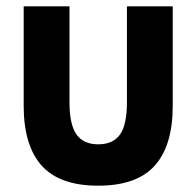

<svg xmlns="http://www.w3.org/2000/svg" viewBox="-20 -559 622 608"><path d="M55 -224V-539H200V-236Q200 -165 222 -133.5Q244 -102 291 -102Q338 -102 360 -133Q382 -164 382 -236V-539H527V-224Q527 -98 470 -34.5Q413 29 291 29Q169 29 112 -34.5Q55 -98 55 -224Z"/></svg>

Font: Repo
Style: Bold
Weight: 700
Designer: Stefan Peev
Foundry: Context Ltd
Version: Version 001.000